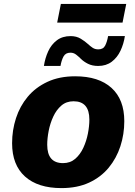

<svg xmlns="http://www.w3.org/2000/svg" viewBox="-20 -953 692 984"><path d="M42 -219Q42 -286 62 -347.5Q82 -409 122 -457Q162 -505 223 -533.5Q284 -562 365 -562Q486 -562 551.5 -502.5Q617 -443 617 -332Q617 -265 597 -203.5Q577 -142 537 -93.5Q497 -45 436.5 -17Q376 11 295 11Q174 11 108 -48.5Q42 -108 42 -219ZM222 -211Q222 -117 303 -117Q340 -117 365.5 -139Q391 -161 407 -195.5Q423 -230 430.5 -268.5Q438 -307 438 -340Q438 -434 357 -434Q320 -434 294.5 -412Q269 -390 253 -355.5Q237 -321 229.5 -282.5Q222 -244 222 -211ZM205 -615Q211 -655 227 -690Q243 -725 271.5 -746.5Q300 -768 342 -768Q372 -768 394 -754.5Q416 -741 430 -728Q443 -716 455 -708Q467 -700 484 -700Q509 -700 519 -719.5Q529 -739 534 -768H620Q614 -728 597.5 -693Q581 -658 552.5 -636.5Q524 -615 483 -615Q453 -615 431 -626Q409 -637 394 -652Q382 -664 369.5 -673.5Q357 -683 341 -683Q316 -683 305.5 -663.5Q295 -644 290 -615ZM292 -933H627L608 -837H273Z"/></svg>

Font: Kufam
Style: Bold Italic
Weight: 700
Italic angle: -11°
Designer: Artur Schmal
Foundry: Original Type
Version: Version 1.301; ttfautohint (v1.8.3)